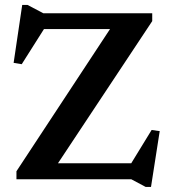

<svg xmlns="http://www.w3.org/2000/svg" viewBox="-20 -730 694 782"><path d="M600 -676V-644L199.5 -40L149 -65H514.5L597.5 -200.5L630.5 -196L595 31.5H573.5L514.5 0H47V-32.5L444.5 -636.5L504.5 -611.5H159L68.5 -468.5L35.5 -474L70.5 -710H92L156.5 -676Z"/></svg>

Font: Newsreader 16pt SemiBold
Style: Regular
Weight: 600
Designer: Hugues Gentile
Foundry: Production Type
Version: Version 1.003